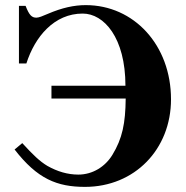

<svg xmlns="http://www.w3.org/2000/svg" viewBox="-20 -711 725 750"><path d="M181 -376V-326H471C470 -229 458 -170 419 -106C391 -60 342 -29 286 -29C244 -29 204 -41 165 -63C135 -81 109 -106 67 -152L37 -127C126 -12 203 19 312 19C506 19 648 -128 648 -323C648 -535 503 -691 315 -691C270 -691 223 -681 167 -657C146 -648 132 -642 122 -642C104 -642 94 -652 80 -688H54V-463H83C100 -516 127 -564 163 -599C201 -636 248 -658 303 -658C386 -658 470 -564 470 -376Z"/></svg>

Font: STIXGeneral
Style: Bold
Weight: 700
Designer: MicroPress Inc., with final additions and corrections provided by Coen Hoffman, Elsevier (retired)
Version: Version 1.1.0